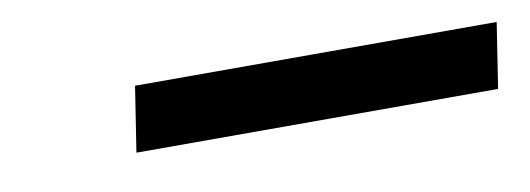

<svg xmlns="http://www.w3.org/2000/svg" viewBox="-25 -767 569 206"><g transform="rotate(-10 259.0 -663.5)"><path d="M113 -628 124 -699H518L507 -628Z"/></g></svg>

Font: Nunito Sans 7pt Expanded
Style: Italic
Weight: 400
Width: 7
Italic angle: -9°
Designer: Vernon Adams
Foundry: Vernon Adams
Version: Version 3.101;gftools[0.9.27]